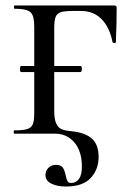

<svg xmlns="http://www.w3.org/2000/svg" viewBox="-20 -488 470 701"><path d="M146 151Q146 136 156.5 125Q167 114 184 114Q203 114 209.5 124Q216 134 220 153Q223 167 226.5 173.5Q230 180 239 180Q258 180 268.5 165Q279 150 279 121Q279 64 251.5 32Q224 0 181 0H32Q30 0 30 -6Q30 -12 32 -12Q65 -12 80 -17Q95 -22 100 -35Q105 -48 105 -76V-387Q105 -417 99.5 -431Q94 -445 79 -450.5Q64 -456 33 -456Q31 -456 31 -462Q31 -468 33 -468H397Q406 -468 406 -460Q406 -403 403 -334Q403 -331 397.5 -331Q392 -331 391 -334Q380 -389 350.5 -418.5Q321 -448 276 -448H247Q216 -448 202 -443.5Q188 -439 183 -426Q178 -413 178 -386V-85Q178 -53 185 -37.5Q192 -22 204.5 -16.5Q217 -11 240 -9Q291 -4 315.5 18Q340 40 340 85Q340 131 311 162Q282 193 221 193Q189 193 167.5 182.5Q146 172 146 151ZM53 -236Q53 -247 57 -247H274Q279 -247 279 -236Q279 -232 277.5 -228.5Q276 -225 274 -225H57Q53 -225 53 -236Z"/></svg>

Font: Cormorant SC Medium
Style: Regular
Weight: 500
Designer: Christian Thalmann (Catharsis Fonts)
Foundry: Catharsis Fonts
Version: Version 4.000